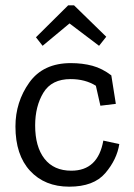

<svg xmlns="http://www.w3.org/2000/svg" viewBox="-20 -691 502 721"><path d="M379 -553 352 -519 241 -603 140 -519 115 -551 236 -671H258ZM428 -150Q419 -92 375.5 -41Q332 10 240 10Q148 10 93 -49.5Q38 -109 38 -216Q38 -308 90 -381Q142 -454 246 -454Q290 -454 327 -444Q364 -434 398 -408L415 -301L357 -294L340 -369Q300 -394 245 -394Q174 -394 143 -343Q112 -292 112 -220Q112 -140 147 -95Q182 -50 248 -50Q348 -50 368 -163Z"/></svg>

Font: Zilla Slab
Style: Regular
Weight: 400
Designer: Typotheque.com
Foundry: Typotheque type foundry
Version: Version 1.1; 2017; ttfautohint (v1.6)